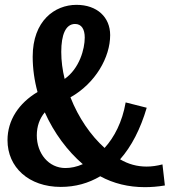

<svg xmlns="http://www.w3.org/2000/svg" viewBox="-20 -763 701 793"><path d="M661 3 651 -84C628 -78 606 -75 586 -75C546 -75 510 -85 476 -105C523 -158 560 -230 586 -318L499 -340C485 -259 452 -196 412 -152C355 -203 304 -277 271 -361C374 -419 435 -526 435 -618C435 -692 381 -743 296 -743C206 -743 115 -677 115 -529C115 -480 122 -430 135 -383C58 -337 11 -267 11 -184C11 -72 99 9 231 9C291 9 345 -6 394 -35C449 -5 511 10 578 10C604 10 631 8 661 3ZM233 -549C233 -619 251 -664 290 -664C317 -664 330 -642 330 -608C330 -560 308 -480 247 -437C238 -474 233 -511 233 -549ZM132 -204C132 -242 144 -274 165 -299C203 -214 259 -139 322 -85C297 -74 273 -69 250 -69C181 -69 132 -129 132 -204Z"/></svg>

Font: Rosario
Style: Bold
Weight: 700
Designer: Hector Gatti
Foundry: Omnibus Type
Version: Version 1.100